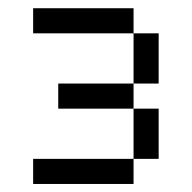

<svg xmlns="http://www.w3.org/2000/svg" viewBox="-20 -458 478 478"><path d="M312.5 -437.5V-375H62.5V-437.5ZM312.5 -375H375V-250H312.5ZM312.5 -250V-187.5H125V-250ZM312.5 -62.5V-187.5H375V-62.5ZM312.5 -62.5V0H62.5V-62.5Z"/></svg>

Font: Sudo Light
Style: Regular
Weight: 300
Monospace: yes
Designer: Jens Kutilek
Foundry: Jens Kutilek
Version: Version 0.040